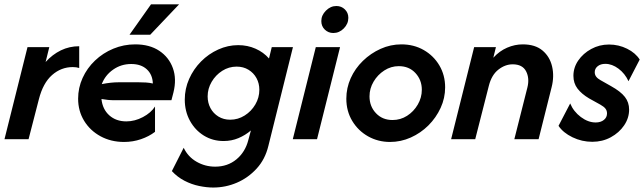

<svg xmlns="http://www.w3.org/2000/svg" viewBox="-21 -630 2916 869"><path d="M-0.7 0 103.5 -416.7H202.1L185.4 -349.3Q216 -383.3 254.5 -402.1Q293.1 -420.8 337.5 -420.8V-322.2Q325 -326.4 308.3 -326.4Q255.6 -326.4 214.6 -290.3Q173.6 -254.2 154.9 -180.6L108.3 0Z M540.3 12.5Q481.2 12.5 434 -13.2Q386.8 -38.9 359.7 -83.3Q332.6 -127.8 332.6 -183.3Q332.6 -232.6 352.8 -277.1Q372.9 -321.5 409 -355.9Q445.1 -390.3 492 -409.7Q538.9 -429.2 591 -429.2Q656.2 -429.2 700 -400Q743.8 -370.8 761.5 -321.5Q779.2 -272.2 763.9 -211.1L754.9 -176.4H496.5Q481.9 -176.4 467.7 -177.8Q453.5 -179.2 438.2 -181.9Q443.1 -135.4 473.6 -108Q504.2 -80.6 550.7 -80.6Q588.9 -80.6 625.7 -100Q662.5 -119.4 680.6 -147.9V-33.3Q653.5 -12.5 617 0Q580.6 12.5 540.3 12.5ZM439.6 -249.3Q481.2 -257.6 516 -257.6H606.2Q623.6 -257.6 639.6 -256.6Q655.6 -255.6 670.8 -252.1Q669.4 -292.4 643.4 -316.3Q617.4 -340.3 572.9 -340.3Q527.1 -340.3 491 -314.9Q454.9 -289.6 439.6 -249.3ZM565.3 -472.9 662.5 -610.4H789.6L659 -472.9Z M943.8 218.8Q914.6 218.8 880.6 211.8Q846.5 204.9 814.2 188.2Q781.9 171.5 756.9 144.4L810.4 38.9Q829.9 79.9 868.8 102.1Q907.6 124.3 952.8 124.3Q1009 124.3 1049 91.3Q1088.9 58.3 1102.8 4.2L1114.6 -39.6Q1089.6 -18.1 1058.3 -4.9Q1027.1 8.3 991 8.3Q941.7 8.3 901.7 -16.3Q861.8 -41 838.5 -83.7Q815.3 -126.4 815.3 -179.2Q815.3 -228.5 835.1 -272.9Q854.9 -317.4 888.9 -351.7Q922.9 -386.1 966.7 -405.9Q1010.4 -425.7 1056.9 -425.7Q1099.3 -425.7 1135.4 -409.7Q1171.5 -393.8 1196.5 -365.3L1209 -416.7H1304.9L1193.8 29.9Q1179.2 91 1140.6 133Q1102.1 175 1051 196.9Q1000 218.8 943.8 218.8ZM1020.8 -88.2Q1056.2 -88.2 1086.5 -107.3Q1116.7 -126.4 1134.7 -157.3Q1152.8 -188.2 1152.8 -223.6Q1152.8 -252.8 1139.9 -276.4Q1127.1 -300 1103.8 -314.2Q1080.6 -328.5 1050 -328.5Q1014.6 -328.5 984.7 -309.4Q954.9 -290.3 936.8 -259.4Q918.8 -228.5 918.8 -193.8Q918.8 -164.6 931.6 -140.6Q944.4 -116.7 967.7 -102.4Q991 -88.2 1020.8 -88.2Z M1304.2 0 1408.3 -416.7H1518.1L1413.9 0ZM1487.5 -480.6Q1465.3 -480.6 1449.3 -495.8Q1433.3 -511.1 1433.3 -534.7Q1433.3 -561.1 1454.2 -581.9Q1475 -602.8 1501.4 -602.8Q1524.3 -602.8 1539.9 -587.5Q1555.6 -572.2 1555.6 -549.3Q1555.6 -522.2 1535.1 -501.4Q1514.6 -480.6 1487.5 -480.6Z M1744.4 12.5Q1690.3 12.5 1645.1 -12.8Q1600 -38.2 1573.3 -82.6Q1546.5 -127.1 1546.5 -183.3Q1546.5 -231.9 1566.3 -276Q1586.1 -320.1 1621.5 -354.5Q1656.9 -388.9 1701.7 -409Q1746.5 -429.2 1795.8 -429.2Q1852.1 -429.2 1896.9 -403.5Q1941.7 -377.8 1967.7 -333.7Q1993.7 -289.6 1993.7 -234.7Q1993.7 -186.1 1973.3 -141.7Q1952.8 -97.2 1918.1 -62.5Q1883.3 -27.8 1838.2 -7.6Q1793.1 12.5 1744.4 12.5ZM1755.6 -86.8Q1791.7 -86.8 1821.5 -105.9Q1851.4 -125 1869.8 -156.6Q1888.2 -188.2 1888.2 -223.6Q1888.2 -268.1 1859.4 -299.3Q1830.6 -330.6 1784 -330.6Q1748.6 -330.6 1718.4 -311.1Q1688.2 -291.7 1669.8 -260.4Q1651.4 -229.2 1651.4 -193.8Q1651.4 -148.6 1680.6 -117.7Q1709.7 -86.8 1755.6 -86.8Z M2020.8 0 2125 -416.7H2223.6L2211.8 -368.8Q2239.6 -399.3 2274.3 -414.2Q2309 -429.2 2345.1 -429.2Q2401.4 -429.2 2434.4 -401.4Q2467.4 -373.6 2477.8 -329.2Q2488.2 -284.7 2475.7 -235.4L2416.7 0H2306.9L2366 -234Q2376.4 -275.7 2360.1 -307.3Q2343.8 -338.9 2299.3 -338.9Q2265.3 -338.9 2234.7 -314.9Q2204.2 -291 2191.7 -242.4L2129.9 0Z M2659.7 11.8Q2612.5 11.8 2570.1 -8.7Q2527.8 -29.2 2506.9 -60.4L2559.7 -161.8Q2575 -125 2608 -100.3Q2641 -75.7 2675 -75.7Q2697.9 -75.7 2712.2 -87.2Q2726.4 -98.6 2726.4 -116.7Q2726.4 -129.2 2719.4 -138.2Q2712.5 -147.2 2696.5 -156.2L2645.1 -184.7Q2611.1 -204.9 2592.7 -229.2Q2574.3 -253.5 2574.3 -286.8Q2574.3 -324.3 2596.2 -356.2Q2618.1 -388.2 2654.9 -408.3Q2691.7 -428.5 2735.4 -428.5Q2779.2 -428.5 2817.4 -409.4Q2855.6 -390.3 2874.3 -360.4L2823.6 -262.5Q2807.6 -297.2 2778.5 -319.1Q2749.3 -341 2718.7 -341Q2697.2 -341 2684 -330.2Q2670.8 -319.4 2670.8 -303.5Q2670.8 -291.7 2677.4 -283Q2684 -274.3 2696.5 -267.4L2744.4 -240.3Q2788.2 -216 2807.3 -191.3Q2826.4 -166.7 2826.4 -134Q2826.4 -95.8 2803.8 -62.5Q2781.2 -29.2 2743.4 -8.7Q2705.6 11.8 2659.7 11.8Z"/></svg>

Font: Afacad SemiBold
Style: Italic
Weight: 600
Italic angle: -14°
Designer: Kristian Moeller
Foundry: Dicotype
Version: Version 1.000